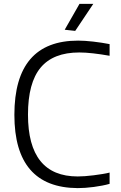

<svg xmlns="http://www.w3.org/2000/svg" viewBox="-20 -959 624 988"><path d="M313 -806 389 -939H460L367 -800ZM380 9Q54 7 54 -368Q54 -750 382 -750Q415 -750 459 -745Q503 -740 544 -732V-672Q499 -680 459 -684.5Q419 -689 388 -689Q254 -689 189 -611Q124 -533 124 -369Q124 -51 380 -51Q396 -51 417.5 -52.5Q439 -54 462 -57Q485 -60 507 -63.5Q529 -67 544 -71V-13Q527 -8 506 -4Q485 0 463 3Q441 6 419.5 7.5Q398 9 380 9Z"/></svg>

Font: EncodeSans
Style: Light
Weight: 300
Designer: Pablo Impallari, Andres Torresi
Foundry: Pablo Impallari, Andres Torresi
Version: Version 1.000; ttfautohint (v1.4.1)